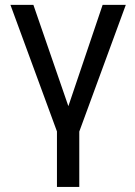

<svg xmlns="http://www.w3.org/2000/svg" viewBox="-20 -548 544 772"><path d="M254.9 -121.1 114.3 -528.3H22L209 -19.5V203.6H298.8V-19L485.8 -528.3H392.6Z"/></svg>

Font: Bert Sans
Style: Regular
Weight: 400
Designer: Christian Robertson (Google), Cristiano Sobral
Foundry: Google, Cristiano Sobral
Version: Version 3.101